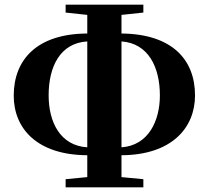

<svg xmlns="http://www.w3.org/2000/svg" viewBox="-20 -786 897 825"><path d="M355 -153C239 -160 189 -261 189 -376C189 -501 239 -601 355 -608ZM355 19H596V-16L502 -25V-119C717 -120 818 -236 818 -376C818 -530 719 -640 502 -642V-722L596 -732V-766H262V-732L355 -722V-642C139 -641 39 -530 39 -375C39 -234 139 -120 355 -119V-25L262 -16V19ZM502 -608C617 -600 667 -498 667 -376C667 -267 618 -161 502 -153Z"/></svg>

Font: Noto Serif CJK SC Black
Style: Regular
Weight: 900
Designer: Ryoko NISHIZUKA 西塚涼子 (kana & ideographs); Frank Grießhammer (Latin, Greek & Cyrillic); Wenlong ZHANG 张文龙 (bopomofo); San
Foundry: Adobe
Version: Version 2.001;hotconv 1.1.0;makeotfexe 2.6.0